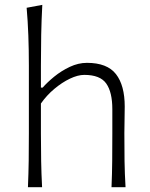

<svg xmlns="http://www.w3.org/2000/svg" viewBox="-20 -782 626 802"><path d="M96.7 0Q99.1 -57.1 99.9 -110.1Q100.6 -163.1 100.6 -226.1V-507.8Q100.6 -573.2 98.4 -633.3Q96.2 -693.4 91.3 -749.5L156.7 -761.7Q153.3 -698.7 152.1 -636.5Q150.9 -574.2 150.9 -507.8V-416H158.2Q176.8 -437.5 206.3 -461.7Q235.8 -485.8 271.5 -502.7Q307.1 -519.5 343.3 -519.5Q427.7 -519.5 464.4 -472.4Q501 -425.3 501 -336.9Q501 -304.2 500.2 -275.9Q499.5 -247.6 499.5 -226.1Q499.5 -163.1 500.2 -110.1Q501 -57.1 504.4 0H445.8Q448.2 -57.1 448.7 -109.9Q449.2 -162.6 449.2 -224.6V-326.2Q449.2 -397 423.8 -433.1Q398.4 -469.2 332 -469.2Q305.2 -469.2 272 -453.4Q238.8 -437.5 206.8 -410.6Q174.8 -383.8 150.9 -349.6V-224.6Q150.9 -162.6 151.9 -109.9Q152.8 -57.1 155.8 0Z"/></svg>

Font: Pinar DS1-Light
Style: Regular
Weight: 300
Designer: Amin Abedi
Version: Version 2.000